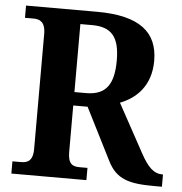

<svg xmlns="http://www.w3.org/2000/svg" viewBox="-52 -763 769 813"><g transform="rotate(5 333.0 -357.0)"><path d="M26 0H345V-52H312C284 -52 262 -59 262 -112V-310H323L434 -90C471 -15 525 0 634 0H666V-52H662C627 -52 601 -77 570 -134L458 -339C523 -364 587 -419 587 -528C587 -649 510 -714 328 -714H26V-662H62C87 -662 113 -654 113 -601V-112C113 -59 88 -52 62 -52H26ZM312 -367H262V-656H312C395 -656 429 -615 429 -516C429 -417 398 -367 312 -367Z"/></g></svg>

Font: Noto Serif Tamil SemiCondensed
Style: Bold
Weight: 700
Width: 4
Designer: Indian Type Foundry, Tom Grace, and the Monotype Design Team
Foundry: Monotype Imaging Inc.
Version: Version 2.004